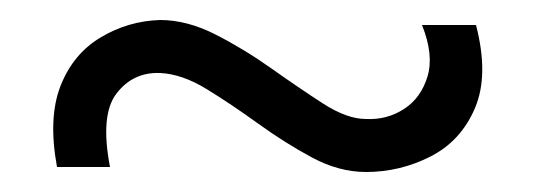

<svg xmlns="http://www.w3.org/2000/svg" viewBox="-20 -382 533 192"><path d="M90 -215H37Q28 -264 40.5 -296Q53 -328 80.5 -344.5Q108 -361 140 -362Q167 -362 195.5 -347.5Q224 -333 251.5 -313.5Q279 -294 303 -278.5Q327 -263 346 -263Q367 -262 384 -273Q401 -284 407.5 -305.5Q414 -327 402 -357H456Q469 -307 455 -274Q441 -241 410.5 -225.5Q380 -210 346 -210Q319 -210 292 -224.5Q265 -239 238 -258.5Q211 -278 186.5 -293Q162 -308 140 -309Q113 -310 96.5 -288.5Q80 -267 90 -215Z"/></svg>

Font: Cinzel SemiBold
Style: Regular
Weight: 600
Designer: Natanael Gama
Version: Version 2.000